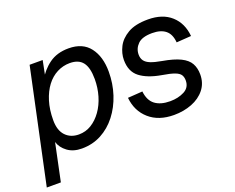

<svg xmlns="http://www.w3.org/2000/svg" viewBox="-119 -735 1320 1077"><g transform="rotate(-20 541.0 -196.0)"><path d="M-8 150 137 -530H215L191 -410L179 -418Q210 -474 257 -508Q304 -542 373 -542Q457 -542 499 -487Q541 -432 541 -342Q541 -271 520 -207Q499 -143 460.5 -93.5Q422 -44 369.5 -16Q317 12 253 12Q202 12 168 -13Q134 -38 123 -74L76 150ZM264 -68Q305 -68 339 -89Q373 -110 399 -146.5Q425 -183 439 -230.5Q453 -278 453 -330Q453 -398 428.5 -430Q404 -462 351 -462Q311 -462 275 -443.5Q239 -425 212.5 -390Q186 -355 170.5 -305Q155 -255 155 -192Q155 -131 185 -99.5Q215 -68 264 -68Z M803 12Q712 12 656 -37Q600 -86 592 -167L680 -173Q686 -118 719 -93Q752 -68 809 -68Q857 -68 893.5 -87Q930 -106 930 -148Q930 -168 921.5 -181.5Q913 -195 888 -204.5Q863 -214 813 -222Q732 -236 687.5 -270.5Q643 -305 643 -374Q643 -413 662.5 -451.5Q682 -490 726.5 -516Q771 -542 847 -542Q934 -542 985 -496Q1036 -450 1043 -372L955 -366Q951 -416 922.5 -439Q894 -462 843 -462Q783 -462 757 -436Q731 -410 731 -374Q731 -352 742 -337Q753 -322 777 -312.5Q801 -303 841 -296Q910 -284 948.5 -265Q987 -246 1002.5 -218Q1018 -190 1018 -152Q1018 -100 988.5 -63Q959 -26 910 -7Q861 12 803 12Z"/></g></svg>

Font: Geist
Style: Italic
Weight: 400
Italic angle: -12°
Designer: Basement.studio, Andrés Briganti, Mateo Zaragoza
Foundry: Basement.studio, Vercel, Andrés Briganti, Guido Ferreyra, Mateo Zaragoza
Version: Version 1.500